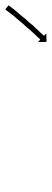

<svg xmlns="http://www.w3.org/2000/svg" viewBox="244 -438 198 734"><g transform="rotate(90 343.0 -71.0)"><path d="M-3 -6Q-1 -8 1 -11Q3 -14 6 -18Q10 -22 13 -27Q18 -32 22 -37Q27 -43 32 -49Q37 -55 42 -61Q47 -68 53 -74Q58 -80 64 -86Q69 -93 74 -99Q80 -104 85 -110Q89 -115 94 -120Q98 -124 102 -128Q105 -132 108 -135Q110 -137 112 -139Q112 -139 113 -140L104 -149L136 -150L137 -117L127 -126Q127 -125 126 -125Q124 -123 122 -121Q119 -118 116 -114Q112 -110 108 -106Q104 -101 99 -96Q94 -91 89 -85Q84 -79 79 -73Q73 -67 68 -61Q63 -55 57 -48Q52 -42 47 -36Q42 -30 37 -25Q33 -19 29 -14Q25 -9 22 -5Q19 -2 17 2Q15 4 13 6Q13 7 12 8L-4 -5Q-3 -5 -3 -6Z"/></g></svg>

Font: FRB American Cursive Just Arrows
Style: Italic
Weight: 400
Italic angle: -25°
Version: Version 2.0;Modular Font Editor K font №1